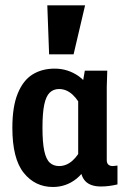

<svg xmlns="http://www.w3.org/2000/svg" viewBox="-20 -708 478 735"><path d="M287.1 -78.1H279.3V-347.7H289.1L304.7 -437.5H390.6L388.7 -375V-94.7Q388.7 -84 394.5 -78.1Q400.4 -72.3 412.1 -72.3Q420.9 -73.2 429.7 -74.2V-2Q396.5 5.9 366.2 5.9Q326.2 5.9 306.6 -14.6Q287.1 -35.2 287.1 -78.1ZM354.5 -309.6 297.9 -285.2Q281.2 -324.2 257.8 -345.7Q234.4 -367.2 206.1 -367.2Q184.6 -367.2 170.4 -353.5Q156.2 -339.8 149.4 -307.6Q142.6 -275.4 142.6 -218.8Q142.6 -163.1 149.4 -130.9Q156.2 -98.6 170.4 -85.4Q184.6 -72.3 206.1 -72.3Q234.4 -72.3 257.8 -93.3Q281.2 -114.3 297.9 -152.3L343.8 -133.8Q312.5 -55.7 272.9 -23.9Q233.4 7.8 182.6 7.8Q114.3 7.8 70.8 -46.4Q27.3 -100.6 27.3 -218.8Q27.3 -299.8 47.9 -350.1Q68.4 -400.4 104.5 -422.9Q140.6 -445.3 189.5 -445.3Q240.2 -445.3 281.7 -416Q323.2 -386.7 354.5 -309.6ZM305.7 -687.5 261.7 -500H168L161.1 -687.5Z"/></svg>

Font: Sudo Var
Style: Regular
Weight: 400
Monospace: yes
Designer: Jens Kutilek
Foundry: Jens Kutilek
Version: Version 0.065;FEAKit 1.0